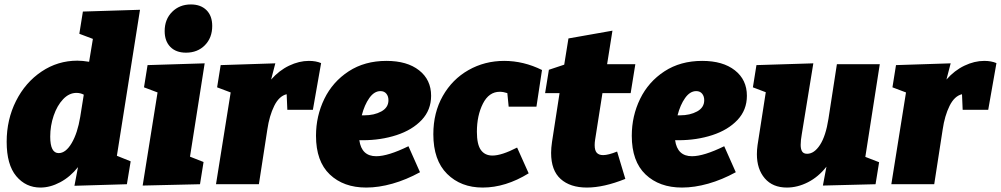

<svg xmlns="http://www.w3.org/2000/svg" viewBox="-20 -829 4504 864"><path d="M610 -785 506 -128 568 -103 551 0 315 7 331 -77Q296 -33 251 -9Q206 15 162 15Q96 15 53 -36.5Q10 -88 10 -191Q10 -291 52 -374.5Q94 -458 167 -507Q240 -556 328 -556Q351 -556 381 -551L398 -654L337 -677L353 -777ZM341 -303 357 -403Q342 -411 324 -411Q291 -411 264 -382.5Q237 -354 221.5 -308.5Q206 -263 206 -214Q206 -140 244 -140Q276 -140 302.5 -185Q329 -230 341 -303Z M644 -536 901 -544 835 -124 896 -100 880 0 622 6 689 -413 628 -436ZM721 -689Q721 -742 754.5 -775.5Q788 -809 839 -809Q883 -809 909 -783.5Q935 -758 935 -712Q935 -659 902 -625.5Q869 -592 817 -592Q772 -592 746.5 -618Q721 -644 721 -689Z M1425 -545 1388 -335H1273L1270 -405Q1236 -397 1214 -352.5Q1192 -308 1183 -246L1145 0H952L1018 -413L957 -436L973 -536L1219 -544L1200 -471Q1236 -512 1281 -533.5Q1326 -555 1370 -555Q1402 -555 1425 -545Z M1612 -198H1597Q1607 -126 1673 -126Q1726 -126 1818 -171L1870 -54Q1808 -20 1746 -2.5Q1684 15 1628 15Q1526 15 1464 -44Q1402 -103 1402 -218Q1402 -307 1439.5 -384Q1477 -461 1549 -508Q1621 -555 1719 -555Q1812 -555 1866 -512.5Q1920 -470 1920 -398Q1920 -334 1877.5 -289Q1835 -244 1764.5 -221Q1694 -198 1612 -198ZM1608 -310H1619Q1664 -310 1696 -327.5Q1728 -345 1728 -378Q1728 -396 1718.5 -407.5Q1709 -419 1692 -419Q1664 -419 1642 -388Q1620 -357 1608 -310Z M2126 -236Q2126 -179 2144 -154Q2162 -129 2196 -129Q2237 -129 2307 -165L2359 -49Q2255 15 2152 15Q2054 15 1992 -46.5Q1930 -108 1930 -225Q1930 -322 1972.5 -397Q2015 -472 2088 -513.5Q2161 -555 2249 -555Q2336 -555 2419 -514L2394 -349H2269L2263 -410Q2245 -416 2229 -416Q2180 -416 2153 -362.5Q2126 -309 2126 -236Z M2691 -410 2658 -200Q2656 -188 2656 -176Q2656 -152 2665.5 -141.5Q2675 -131 2694 -131Q2717 -131 2757 -147L2794 -24Q2697 15 2621 15Q2546 15 2503 -23.5Q2460 -62 2460 -141Q2460 -163 2464 -190L2498 -410H2433L2450 -515L2519 -538L2538 -656L2736 -691L2712 -540H2839L2818 -410Z M3033 -198H3018Q3028 -126 3094 -126Q3147 -126 3239 -171L3291 -54Q3229 -20 3167 -2.5Q3105 15 3049 15Q2947 15 2885 -44Q2823 -103 2823 -218Q2823 -307 2860.5 -384Q2898 -461 2970 -508Q3042 -555 3140 -555Q3233 -555 3287 -512.5Q3341 -470 3341 -398Q3341 -334 3298.5 -289Q3256 -244 3185.5 -221Q3115 -198 3033 -198ZM3029 -310H3040Q3085 -310 3117 -327.5Q3149 -345 3149 -378Q3149 -396 3139.5 -407.5Q3130 -419 3113 -419Q3085 -419 3063 -388Q3041 -357 3029 -310Z M3939 -540 3874 -123 3936 -99 3920 0 3683 6 3699 -79Q3663 -33 3616 -9Q3569 15 3521 15Q3457 15 3421.5 -26.5Q3386 -68 3386 -135Q3386 -155 3389 -176L3426 -414L3368 -436L3384 -536L3640 -544L3588 -225Q3583 -197 3583 -177Q3583 -158 3589.5 -147.5Q3596 -137 3612 -137Q3644 -137 3670 -177Q3696 -217 3708 -294L3746 -540Z M4464 -545 4427 -335H4312L4309 -405Q4275 -397 4253 -352.5Q4231 -308 4222 -246L4184 0H3991L4057 -413L3996 -436L4012 -536L4258 -544L4239 -471Q4275 -512 4320 -533.5Q4365 -555 4409 -555Q4441 -555 4464 -545Z"/></svg>

Font: Bitter Pro Black
Style: Italic
Weight: 900
Italic angle: -9°
Designer: Sol Matas, and Bitter project Authors
Foundry: Sol Matas
Version: Version 1.010